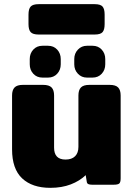

<svg xmlns="http://www.w3.org/2000/svg" viewBox="-20 -888 643 923"><path d="M117 -772V-818Q117 -845 127.5 -856.5Q138 -868 166 -868H435Q463 -868 473 -856.5Q483 -845 483 -818V-772Q483 -745 473 -733.5Q463 -722 435 -722H166Q138 -722 127.5 -733.5Q117 -745 117 -772ZM123 -579V-604Q123 -631 140 -649.5Q157 -668 184 -668H211Q238 -668 255 -649.5Q272 -631 272 -604V-579Q272 -552 255 -533.5Q238 -515 211 -515H184Q157 -515 140 -533.5Q123 -552 123 -579ZM337 -579V-604Q337 -631 354.5 -649.5Q372 -668 398 -668H425Q452 -668 469 -649.5Q486 -631 486 -604V-579Q486 -552 469 -533.5Q452 -515 425 -515H398Q372 -515 354.5 -533.5Q337 -552 337 -579ZM38 -170V-429Q38 -455 50 -467.5Q62 -480 90 -480H187Q216 -480 228 -467.5Q240 -455 240 -429V-178Q240 -121 295 -121Q325 -121 341 -137Q357 -153 357 -182V-429Q357 -455 369 -467.5Q381 -480 410 -480H507Q536 -480 548 -467.5Q560 -455 560 -429V-31Q560 -12 553.5 -6Q547 0 526 0H423Q411 0 404.5 -3Q398 -6 397 -15L392 -46Q363 -18 320 -1.5Q277 15 222 15Q135 15 86.5 -30.5Q38 -76 38 -170Z"/></svg>

Font: Mitr SemiBold
Style: Regular
Weight: 600
Designer: Thanarat Vachiruckul
Foundry: Cadson Demak
Version: Version 1.003